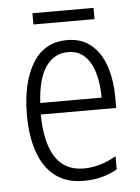

<svg xmlns="http://www.w3.org/2000/svg" viewBox="-50 -698 545 748"><g transform="rotate(-5 222.5 -324.0)"><path d="M230 -542Q288 -542 325.5 -509.5Q363 -477 380.5 -422.5Q398 -368 398 -303V-262H103Q104 -152 141 -95Q178 -38 252 -38Q316 -38 379 -75V-23Q350 -7 318 1.5Q286 10 248 10Q180 10 136 -24Q92 -58 70.5 -120Q49 -182 49 -264Q49 -391 95 -466.5Q141 -542 230 -542ZM230 -495Q175 -495 142.5 -448Q110 -401 105 -307H345Q345 -359 333 -402Q321 -445 295.5 -470Q270 -495 230 -495ZM344 -658V-614H105V-658Z"/></g></svg>

Font: Noto Sans Gurmukhi Condensed Light
Style: Regular
Weight: 300
Width: 3
Designer: Jelle Bosma - Monotype Design Team
Foundry: Monotype Imaging Inc.
Version: Version 2.004; ttfautohint (v1.8.4.7-5d5b)